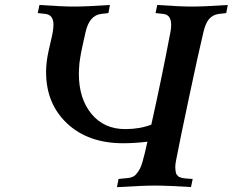

<svg xmlns="http://www.w3.org/2000/svg" viewBox="-20 -754 939 775"><path d="M278.3 -727.5Q328.6 -727.5 423.8 -733.9L417.5 -701.2L388.2 -697.8Q340.3 -691.9 325.2 -623.5Q324.2 -619.6 320.6 -603Q316.9 -586.4 315.7 -581.1Q314.5 -575.7 311.3 -560.8Q308.1 -545.9 306.9 -539.1Q305.7 -532.2 303.5 -519.3Q301.3 -506.3 300.5 -497.6Q299.8 -488.8 299.1 -477.5Q298.3 -466.3 298.3 -456.5Q298.3 -356 349.1 -294.4Q399.9 -232.9 485.4 -232.9Q544.4 -232.9 590.8 -251Q632.8 -439 668.5 -627.4Q670.9 -640.6 670.9 -653.8Q670.9 -694.3 639.2 -697.8L607.9 -701.2L614.7 -733.9Q708 -727.5 753.9 -727.5Q804.2 -727.5 899.4 -733.9L893.1 -701.2L863.8 -697.8Q838.9 -694.8 824 -677.2Q809.1 -659.7 800.8 -623Q781.7 -543.5 743.7 -364.3Q705.6 -185.1 690.4 -105Q687.5 -91.3 687.5 -78.1Q687.5 -71.3 688.5 -65.7Q689.5 -60.1 690.2 -55.9Q690.9 -51.8 694.3 -48.3Q697.8 -44.9 699.2 -42.7Q700.7 -40.5 706.1 -38.8Q711.4 -37.1 713.4 -36.1Q715.3 -35.2 723.1 -34.4Q731 -33.7 733.2 -33.4Q735.4 -33.2 745.1 -32.5Q754.9 -31.7 757.8 -31.7L751 1Q656.2 -4.9 604.5 -4.9Q556.6 -4.9 452.1 1.5L458.5 -31.7L494.6 -35.2Q506.3 -36.1 515.6 -40.3Q524.9 -44.4 532.2 -54Q539.6 -63.5 544.7 -72.8Q549.8 -82 555.2 -100.8Q560.5 -119.6 564.2 -134.8Q567.9 -149.9 574.2 -178.2Q574.2 -179.2 574.7 -179.7V-179.2Q574.7 -180.2 575.2 -182.1Q523.4 -175.8 477.1 -175.8Q336.4 -175.8 251.2 -255.4Q166 -335 166 -463.4Q166 -502.4 175.8 -546.9Q176.8 -552.7 183.3 -580.1Q189.9 -607.4 192.9 -624.3Q195.8 -641.1 195.8 -654.3Q195.8 -693.8 163.6 -697.8L132.3 -701.2L139.2 -733.9Q232.4 -727.5 278.3 -727.5Z"/></svg>

Font: Flanker
Style: Bold Italic
Weight: 700
Italic angle: -12°
Designer: Flanker
Version: Version 2.000